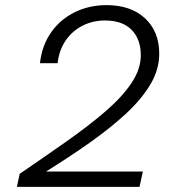

<svg xmlns="http://www.w3.org/2000/svg" viewBox="-20 -730 690 750"><path d="M46 0 57 -51Q155 -118 241 -178.5Q327 -239 392 -295Q457 -351 493.5 -405.5Q530 -460 530 -514Q530 -577 494 -613.5Q458 -650 390 -650Q343 -650 303 -630Q263 -610 237 -572.5Q211 -535 205 -483H136Q144 -553 180 -604Q216 -655 272.5 -682.5Q329 -710 396 -710Q491 -710 546.5 -658.5Q602 -607 602 -520Q602 -458 567 -399.5Q532 -341 470.5 -284.5Q409 -228 329.5 -172Q250 -116 160 -60H538L525 0Z"/></svg>

Font: Azeret Mono ExtraLight
Style: Italic
Weight: 250
Italic angle: -12°
Designer: Martin Vácha
Foundry: Displaay
Version: Version 1.002